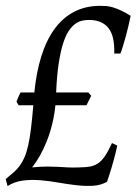

<svg xmlns="http://www.w3.org/2000/svg" viewBox="-41 -623 468 658"><path d="M255.4 -262.2H148.9Q145.5 -228.5 137.9 -197.8Q130.4 -167 119.6 -139.9Q108.9 -112.8 95.9 -89.8Q83 -66.9 69.3 -49.3Q99.6 -52.2 119.6 -52.2Q139.6 -52.2 156.5 -51.3Q173.3 -50.3 190.7 -49.3Q208 -48.3 232.4 -49.3Q252.9 -49.8 267.6 -52.2Q282.2 -54.7 294.7 -63Q307.1 -71.3 318.4 -87.6Q329.6 -104 342.8 -132.8L360.8 -124Q356.4 -103 351.3 -83.7Q346.2 -64.5 341.3 -48.1Q336.4 -31.7 332.3 -19.5Q328.1 -7.3 325.7 0Q304.2 12.2 277.3 13.7Q250.5 15.1 220.5 11.7Q190.4 8.3 158.9 2.7Q127.4 -2.9 96.7 -5.4Q65.9 -7.8 37.4 -4.2Q8.8 -0.5 -15.1 14.6L-21.5 -9.3Q-6.3 -21.5 5.6 -32.2Q17.6 -43 26.9 -55.4Q36.1 -67.9 43.2 -84.5Q50.3 -101.1 55.7 -125Q61 -148.9 65.2 -182.4Q69.3 -215.8 73.2 -262.2H22.9L15.6 -274.4Q18.1 -281.7 21.7 -290Q25.4 -298.3 29.3 -306.2H76.7Q83.5 -375.5 100.8 -430.7Q118.2 -485.8 146.2 -524.2Q174.3 -562.5 213.4 -582.8Q252.4 -603 302.7 -603Q314.5 -603 325 -602.1Q335.4 -601.1 347.2 -597.4Q358.9 -593.8 373.3 -587.2Q387.7 -580.6 406.7 -568.8Q404.3 -556.2 400.1 -538.1Q396 -520 390.9 -501.2Q385.7 -482.4 380.6 -465.6Q375.5 -448.7 371.6 -439.5H350.6Q352.5 -500 330.3 -527.3Q308.1 -554.7 263.7 -554.7Q252 -554.7 240 -552Q228 -549.3 216.3 -540.8Q204.6 -532.2 193.8 -515.9Q183.1 -499.5 174.6 -471.9Q166 -444.3 159.9 -403.6Q153.8 -362.8 151.4 -306.2H261.7L271.5 -294.9Z"/></svg>

Font: Gentium Plus Eur
Style: Italic
Weight: 400
Italic angle: -8°
Designer: J. Victor Gaultney, Annie Olsen, Iska Routamaa, Becca Hirsbrunner
Foundry: SIL International
Version: Version 5.000